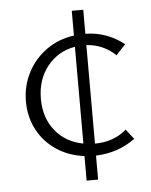

<svg xmlns="http://www.w3.org/2000/svg" viewBox="-50 -607 590 749"><g transform="rotate(-5 245.5 -232.5)"><path d="M304 6V100H259V4Q197 -4 149.5 -36Q102 -68 76 -118Q50 -168 50 -228Q50 -289 77 -341Q104 -393 151.5 -426.5Q199 -460 259 -468V-565H304V-471Q388 -470 455 -417L418 -377Q371 -422 304 -427V-41Q378 -41 428 -85L458 -46Q391 3 304 6ZM259 -45V-424Q193 -413 151 -361Q109 -309 109 -233Q109 -159 149.5 -108.5Q190 -58 259 -45Z"/></g></svg>

Font: Ysabeau Semilight
Style: Regular
Weight: 300
Designer: Christian Thalmann (Catharsis Fonts)
Version: Version 0.003